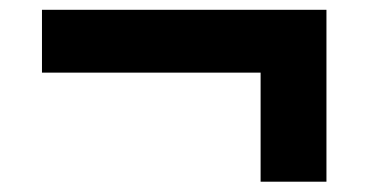

<svg xmlns="http://www.w3.org/2000/svg" viewBox="-20 -462 730 382"><path d="M498.5 -100.5V-317.5H63.5V-442.5H629.5V-100.5Z"/></svg>

Font: Encode Sans SmExp
Style: Bold
Weight: 700
Width: 6
Designer: Multiple Designers
Foundry: Impallari Type
Version: Version 3.002; ttfautohint (v1.8.3) -l 8 -r 50 -G 200 -x 14 